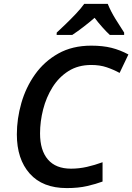

<svg xmlns="http://www.w3.org/2000/svg" viewBox="-20 -960 682 990"><path d="M324.2 9.8Q199.7 9.8 133.3 -64.9Q66.9 -139.6 66.9 -267.1Q66.9 -347.7 90.1 -428.7Q113.3 -509.8 160.9 -576.7Q208.5 -643.6 280.8 -684.1Q353 -724.6 450.7 -724.6Q509.8 -724.6 554.7 -713.4Q599.6 -702.1 642.1 -679.2L596.7 -584Q565.4 -601.1 530.3 -613Q495.1 -625 450.7 -625Q382.8 -625 333 -593.5Q283.2 -562 250.7 -510Q218.3 -458 202.4 -395.8Q186.5 -333.5 186.5 -272Q186.5 -184.6 227.1 -137.5Q267.6 -90.3 346.2 -90.3Q387.7 -90.3 428.5 -99.6Q469.2 -108.9 508.8 -123.5V-23.9Q474.6 -11.2 429.4 -0.7Q384.3 9.8 324.2 9.8ZM272 -779.8 272.5 -792Q291 -809.1 318.4 -835.4Q345.7 -861.8 372.1 -889.6Q398.4 -917.5 414.1 -939.9H535.6Q550.3 -903.3 575.4 -862.3Q600.6 -821.3 620.1 -792V-779.8H546.4Q528.8 -795.9 507.3 -820.1Q485.8 -844.2 467.8 -868.2Q438.5 -842.8 409.4 -820.6Q380.4 -798.3 352.5 -779.8Z"/></svg>

Font: Open Sans SemiBold
Style: Italic
Weight: 600
Italic angle: -12°
Designer: Monotype Design Team
Foundry: Monotype Imaging Inc.
Version: Version 3.003; ttfautohint (v1.8.4)